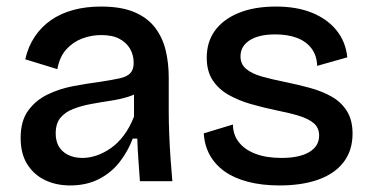

<svg xmlns="http://www.w3.org/2000/svg" viewBox="-20 -553 1133 586"><path d="M194 13Q151 13 117 -3.5Q83 -20 63 -52Q43 -84 43 -132Q43 -184 66 -215.5Q89 -247 125 -264.5Q161 -282 203 -290Q245 -298 284 -303Q323 -309 345.5 -314Q368 -319 378 -330Q388 -341 388 -361Q388 -385 377 -404Q366 -423 344.5 -434.5Q323 -446 289 -446Q259 -446 231 -435.5Q203 -425 182.5 -402.5Q162 -380 155 -342L57 -372Q66 -411 86 -441Q106 -471 135.5 -491.5Q165 -512 203.5 -522.5Q242 -533 288 -533Q350 -533 390 -516Q430 -499 453 -469Q476 -439 485.5 -400Q495 -361 495 -316V-212Q495 -180 496.5 -143Q498 -106 500.5 -69.5Q503 -33 506 0H407Q405 -31 402.5 -64Q400 -97 399 -130H385Q371 -92 345.5 -59Q320 -26 282 -6.5Q244 13 194 13ZM232 -71Q253 -71 275 -78.5Q297 -86 318.5 -101Q340 -116 358 -140Q376 -164 389 -197V-285L414 -281Q398 -266 372.5 -258Q347 -250 317 -245.5Q287 -241 257.5 -235.5Q228 -230 203.5 -220.5Q179 -211 164.5 -193.5Q150 -176 150 -146Q150 -110 172.5 -90.5Q195 -71 232 -71Z M833 13Q780 13 737.5 2Q695 -9 666 -29.5Q637 -50 620.5 -79.5Q604 -109 602 -146L691 -173Q691 -142 709 -119Q727 -96 760 -83.5Q793 -71 839 -71Q894 -71 924 -89Q954 -107 954 -139Q954 -163 937.5 -177Q921 -191 891 -200Q861 -209 820 -217Q782 -225 745.5 -235.5Q709 -246 678.5 -263Q648 -280 629.5 -307.5Q611 -335 611 -377Q611 -425 636 -459.5Q661 -494 708.5 -513.5Q756 -533 822 -533Q886 -533 932.5 -514Q979 -495 1007 -460.5Q1035 -426 1040 -378L948 -352Q947 -384 930.5 -405.5Q914 -427 886 -437.5Q858 -448 820 -448Q770 -448 742 -430Q714 -412 714 -381Q714 -357 731.5 -342.5Q749 -328 779 -319.5Q809 -311 849 -303Q888 -295 925 -285Q962 -275 991.5 -258.5Q1021 -242 1038.5 -214.5Q1056 -187 1056 -145Q1056 -94 1029 -58.5Q1002 -23 952 -5Q902 13 833 13Z"/></svg>

Font: Bricolage Grotesque 48pt Condensed ExtraBold Medium
Style: Regular
Weight: 500
Version: Version 1.000;gftools[0.9.30]